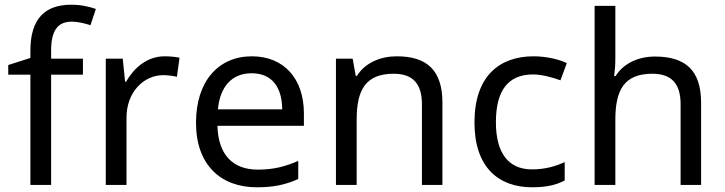

<svg xmlns="http://www.w3.org/2000/svg" viewBox="-20 -785 3077 815"><path d="M332 -468V-536H197V-571C197 -655 225 -693 284 -693C313 -693 342 -685 364 -678L387 -747C361 -756 325 -765 283 -765C173 -765 109 -708 109 -570V-539L15 -509V-468H109V0H197V-468Z M679 -546C604 -546 549 -497 515 -438H511L501 -536H429V0H517V-286C517 -394 590 -466 673 -466C691 -466 714 -463 731 -459L742 -540C724 -544 699 -546 679 -546Z M1049 -546C907 -546 812 -440 812 -264C812 -85 917 10 1070 10C1143 10 1191 -1 1246 -25V-102C1190 -78 1142 -65 1074 -65C967 -65 906 -130 903 -251H1270V-304C1270 -450 1186 -546 1049 -546ZM1048 -474C1137 -474 1177 -412 1178 -321H905C914 -417 964 -474 1048 -474Z M1664 -546C1596 -546 1530 -519 1495 -463H1490L1477 -536H1406V0H1494V-278C1494 -403 1532 -472 1651 -472C1733 -472 1771 -429 1771 -343V0H1858V-349C1858 -487 1792 -546 1664 -546Z M2239 10C2300 10 2341 0 2377 -19V-97C2340 -80 2296 -66 2238 -66C2137 -66 2085 -137 2085 -266C2085 -400 2136 -469 2243 -469C2280 -469 2327 -456 2359 -444L2386 -517C2354 -533 2299 -546 2245 -546C2101 -546 1994 -463 1994 -265C1994 -75 2096 10 2239 10Z M2592 -537V-760H2504V0H2592V-277C2592 -402 2629 -472 2749 -472C2831 -472 2869 -429 2869 -343V0H2956V-349C2956 -486 2890 -545 2760 -545C2691 -545 2627 -517 2593 -462H2587C2590 -483 2592 -511 2592 -537Z"/></svg>

Font: Noto Sans Bhaiksuki
Style: Regular
Weight: 400
Designer: Monotype Design Team
Foundry: Monotype Imaging Inc.
Version: Version 2.002